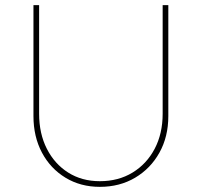

<svg xmlns="http://www.w3.org/2000/svg" viewBox="-20 -720 784 746"><path d="M110 -269V-700H132V-278Q132 -201 162 -142Q192 -83 245 -49.5Q298 -16 368 -16Q440 -16 495 -49.5Q550 -83 581 -142Q612 -201 612 -278V-700H634V-269Q634 -189 599.5 -127Q565 -65 505 -29.5Q445 6 368 6Q293 6 234.5 -29.5Q176 -65 143 -127Q110 -189 110 -269Z"/></svg>

Font: Mach Thin
Style: Regular
Weight: 250
Version: Version 1.002